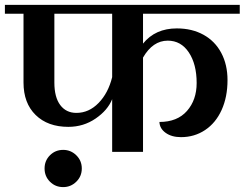

<svg xmlns="http://www.w3.org/2000/svg" viewBox="-32 -620 999 784"><path d="M552 -564V-442Q602 -504 690 -504Q752 -504 799 -478Q846 -452 871.5 -404Q897 -356 897 -293Q897 -224 873 -171Q849 -118 805.5 -89Q762 -60 707 -60Q669 -60 644.5 -77.5Q620 -95 619 -122Q692 -122 731.5 -167Q771 -212 771 -281Q771 -358 739 -406Q707 -454 653 -454Q592 -454 552 -385V0H426V-215Q408 -170 358.5 -136Q309 -102 247 -102Q163 -102 113.5 -150.5Q64 -199 64 -283V-564H-12V-600H947V-564ZM426 -564H190V-283Q190 -223 214 -191Q238 -159 280 -159Q331 -159 370.5 -199.5Q410 -240 426 -305ZM302 68Q302 100 279.5 122Q257 144 226 144Q194 144 172 122Q150 100 150 68Q150 36 172 14Q194 -8 226 -8Q257 -8 279.5 14Q302 36 302 68Z"/></svg>

Font: Arya
Style: Bold
Weight: 700
Designer: Eduardo Rodriguez Tunni, Modular Infotech
Foundry: Eduardo Rodriguez Tunni, Modular Infotech
Version: Version 1.002